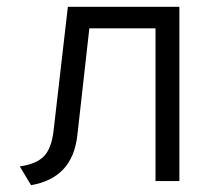

<svg xmlns="http://www.w3.org/2000/svg" viewBox="-20 -531 656 563"><path d="M71 12 38 -43Q87 -50 109 -73Q131 -96 137 -147L179 -511H506V0H436V-448H242L207 -136Q200 -71.5 166 -35Q132 1.5 71 12Z"/></svg>

Font: Overpass Mono Light
Style: Regular
Weight: 300
Monospace: yes
Designer: Delve Withrington, Dave Bailey
Foundry: Delve Fonts LLC
Version: Version 4.000